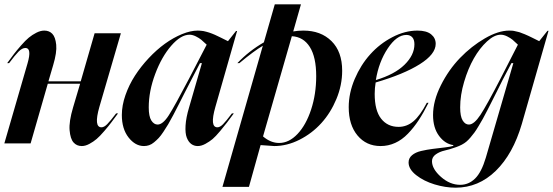

<svg xmlns="http://www.w3.org/2000/svg" viewBox="-22 -661 2548 885"><path d="M105 -369.1Q125.5 -439.9 95.2 -439.9Q80.1 -439.9 63.5 -423.1Q46.9 -406.2 20 -370.1H11.2Q30.8 -397 42.7 -412.6Q54.7 -428.2 75 -451.4Q95.2 -474.6 110.8 -487.5Q126.5 -500.5 145.8 -510.3Q165 -520 182.1 -520Q205.1 -520 219.2 -505.1Q233.4 -490.2 237.1 -454.8Q240.7 -419.4 223.1 -360.8L201.2 -286.1H350.1L414.1 -507.8H535.2L436 -168Q409.2 -74.2 445.8 -74.2Q458 -74.2 472.4 -88.9Q486.8 -103.5 513.2 -138.2H522Q501 -109.9 490.2 -95.5Q479.5 -81.1 458.7 -56.9Q438 -32.7 423.3 -20.3Q408.7 -7.8 390.1 2.2Q371.6 12.2 355 12.2Q331.5 12.2 316.9 -4.4Q302.2 -21 298.8 -60.8Q295.4 -100.6 314.9 -166L347.2 -274.9H198.2L119.1 0H-2Z M704.6 -86.9Q728.5 -86.9 755.9 -129.4Q783.2 -171.9 849.6 -298.8L930.7 -455.1Q916 -469.2 906 -477.5Q896 -485.8 880.6 -493.4Q865.2 -501 851.6 -501Q811.5 -501 767.3 -450.2Q723.1 -399.4 693.4 -320.1Q663.6 -240.7 663.6 -166Q663.6 -124.5 675.5 -105.7Q687.5 -86.9 704.6 -86.9ZM539.6 -130.9Q539.6 -174.8 556.2 -222.4Q572.8 -270 600.1 -312.3Q627.4 -354.5 663.6 -393.1Q699.7 -431.6 738.3 -459.5Q776.9 -487.3 816.7 -503.7Q856.4 -520 889.6 -520Q896.5 -520 903.3 -519.3Q910.2 -518.6 915.8 -517.8Q921.4 -517.1 929.2 -514.6Q937 -512.2 941.7 -511Q946.3 -509.8 955.3 -506.1Q964.4 -502.4 968.3 -500.7Q972.2 -499 982.7 -493.9Q993.2 -488.8 996.8 -487.1Q1000.5 -485.4 1012.7 -479.2Q1024.9 -473.1 1028.8 -471.2L1065.9 -518.1H1070.8L970.7 -168Q943.8 -74.2 980 -74.2Q992.2 -74.2 1006.1 -88.4Q1020 -102.5 1046.9 -138.2H1055.7Q1033.7 -108.4 1023.9 -95.5Q1014.2 -82.5 992.9 -57.1Q971.7 -31.7 957.8 -20Q943.8 -8.3 925 2Q906.2 12.2 889.6 12.2Q872.6 12.2 859.6 2.7Q846.7 -6.8 838.9 -26.6Q831.1 -46.4 833.3 -82.5Q835.4 -118.7 849.6 -166L908.7 -370.1H899.9L859.9 -293Q846.7 -268.1 829.3 -233.6Q812 -199.2 801.5 -178.7Q791 -158.2 776.9 -131.1Q762.7 -104 753.2 -88.1Q743.7 -72.3 731.4 -53.7Q719.2 -35.2 709.5 -24.9Q699.7 -14.6 688.2 -5.1Q676.8 4.4 665.3 8.3Q653.8 12.2 641.6 12.2Q601.6 12.2 570.6 -27.3Q539.6 -66.9 539.6 -130.9Z M1244.6 -641.1H1365.2L1329.6 -516.1Q1351.1 -520 1376.5 -520Q1457 -520 1506.1 -471.4Q1555.2 -422.9 1555.2 -335Q1555.2 -268.6 1528.6 -204.6Q1502 -140.6 1459 -93.3Q1416 -45.9 1358.4 -16.8Q1300.8 12.2 1242.2 12.2Q1237.3 12.2 1179.2 7.8L1125.5 200.2H1003.4L1189.5 -450.2Q1148.9 -426.3 1081.5 -370.1H1072.3Q1125 -425.8 1194.3 -465.8ZM1190.4 -32.2Q1225.6 -2 1264.6 -2Q1310.1 -2 1349.4 -43.5Q1388.7 -85 1412.1 -156.2Q1435.5 -227.5 1435.5 -310.1Q1435.5 -397.9 1406 -444.6Q1376.5 -491.2 1323.2 -494.1Z M1585.4 -167Q1585.4 -231.9 1613 -296.9Q1640.6 -361.8 1684.6 -410.6Q1728.5 -459.5 1786.6 -489.7Q1844.7 -520 1902.3 -520Q1943.8 -520 1965.1 -502.9Q1986.3 -485.8 1986.3 -459Q1986.3 -411.1 1912.8 -365Q1839.4 -318.8 1709.5 -280.8Q1705.1 -254.9 1705.1 -228Q1705.1 -151.4 1734.9 -113.8Q1764.6 -76.2 1815.4 -76.2Q1853 -76.2 1883.5 -101.8Q1914.1 -127.4 1945.3 -187H1953.1Q1930.2 -141.1 1907.7 -106.9Q1885.3 -72.8 1858.2 -44.7Q1831.1 -16.6 1799.3 -2.2Q1767.6 12.2 1732.4 12.2Q1666.5 12.2 1626 -36.4Q1585.4 -85 1585.4 -167ZM1710.4 -292Q1796.9 -317.9 1842.5 -362.5Q1888.2 -407.2 1888.2 -457Q1888.2 -478.5 1878.2 -489.3Q1868.2 -500 1851.1 -500Q1806.6 -500 1765.4 -438Q1724.1 -376 1710.4 -292Z M1969.2 82Q1969.2 117.7 2010.5 154.3Q2051.8 190.9 2099.1 190.9Q2138.2 190.9 2167.7 162.1Q2197.3 133.3 2217.3 65.9L2344.2 -370.1H2335.4L2295.4 -293.9Q2287.1 -276.9 2270.3 -243.4Q2253.4 -210 2245.8 -194.8Q2238.3 -179.7 2224.6 -153.1Q2210.9 -126.5 2203.4 -113Q2195.8 -99.6 2184.3 -80.3Q2172.9 -61 2164.6 -49.8Q2156.2 -38.6 2146.5 -27.1Q2136.7 -15.6 2127.4 -7.8Q2109.9 6.8 2080.1 17.3Q2050.3 27.8 2027.3 33Q2004.4 38.1 1986.8 50.5Q1969.2 63 1969.2 82ZM1861.3 87.9Q1861.3 67.9 1877.2 54.4Q1893.1 41 1919.2 34.9Q1945.3 28.8 1971.9 25.4Q1998.5 22 2026.6 18.8Q2054.7 15.6 2067.4 11.2V7.8Q2029.3 2.4 2001.7 -34.7Q1974.1 -71.8 1974.1 -130.9Q1974.1 -195.8 2010 -267.6Q2045.9 -339.4 2098.4 -393.8Q2150.9 -448.2 2212.9 -484.1Q2274.9 -520 2325.2 -520Q2332.5 -520 2339.4 -519.5Q2346.2 -519 2354.2 -516.8Q2362.3 -514.6 2367.7 -513.7Q2373 -512.7 2382.8 -508.5Q2392.6 -504.4 2396.7 -503.2Q2400.9 -502 2412.8 -496.1Q2424.8 -490.2 2428 -488.8Q2431.2 -487.3 2445.8 -480Q2460.4 -472.7 2463.4 -471.2L2501.5 -519H2506.3L2383.3 -89.8Q2342.8 48.8 2263.2 126.5Q2183.6 204.1 2078.1 204.1Q2031.2 204.1 1981.2 189Q1931.2 173.8 1896.2 146.2Q1861.3 118.7 1861.3 87.9ZM2099.1 -166Q2099.1 -124.5 2110.6 -105.7Q2122.1 -86.9 2139.2 -86.9Q2163.1 -86.9 2192.4 -131.3Q2221.7 -175.8 2285.2 -298.8L2365.2 -455.1Q2350.1 -469.7 2340.8 -477.5Q2331.5 -485.4 2315.9 -493.2Q2300.3 -501 2286.1 -501Q2256.3 -501 2222.7 -470Q2189 -439 2162.1 -391.8Q2135.3 -344.7 2117.2 -283.4Q2099.1 -222.2 2099.1 -166Z"/></svg>

Font: Nyght Serif Medium Italic
Style: Regular
Weight: 500
Italic angle: -16°
Designer: Maksym Kobuzan
Version: Version 0.410;Glyphs 3.1.2 (3151)